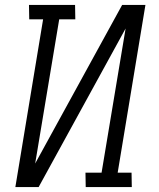

<svg xmlns="http://www.w3.org/2000/svg" viewBox="-20 -755 640 775"><path d="M42 0 154 -677H98L97 -735H283L284 -677H219L122 -95L473 -735H567L455 -58H511L512 0H326L325 -58H390L487 -640L136 0Z"/></svg>

Font: Iosevka Etoile Light
Style: Italic
Weight: 300
Italic angle: -9°
Designer: Belleve Invis
Foundry: Belleve Invis
Version: Version 22.1.2; ttfautohint (v1.8.4)